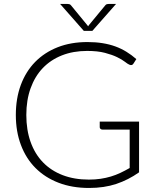

<svg xmlns="http://www.w3.org/2000/svg" viewBox="-20 -924 775 952"><path d="M669.5 -321V-69.5Q616.5 -32 556.5 -12Q496.5 8 421.5 8Q337.5 8 270.5 -17.8Q203.5 -43.5 156.2 -90.8Q109 -138 83.8 -205Q58.5 -272 58.5 -354Q58.5 -436 83.2 -502.8Q108 -569.5 154.2 -616.8Q200.5 -664 266 -689.8Q331.5 -715.5 413.5 -715.5Q454 -715.5 488.2 -710Q522.5 -704.5 552 -693.8Q581.5 -683 607 -667.2Q632.5 -651.5 656 -631L642 -609Q635 -597 621 -603.5Q613.5 -606.5 599.5 -617.5Q585.5 -628.5 561 -640.5Q536.5 -652.5 500.2 -662Q464 -671.5 412 -671.5Q343 -671.5 287.2 -649.5Q231.5 -627.5 192.2 -586.5Q153 -545.5 131.8 -486.5Q110.5 -427.5 110.5 -354Q110.5 -279.5 131.8 -220Q153 -160.5 193.2 -119Q233.5 -77.5 291 -55.5Q348.5 -33.5 420.5 -33.5Q452 -33.5 478.8 -37.5Q505.5 -41.5 529.8 -48.8Q554 -56 576.8 -66.8Q599.5 -77.5 623 -91V-281.5H487.5Q482 -281.5 478.2 -285Q474.5 -288.5 474.5 -293V-321ZM555.5 -904.5 438 -771H395.5L278 -904.5H313.5Q317.5 -904.5 323 -903.5Q328.5 -902.5 332.5 -897L413 -799L417 -793.5Q418 -796 420.5 -799L501.5 -897Q505.5 -902.5 510.8 -903.5Q516 -904.5 520 -904.5Z"/></svg>

Font: Lato 2
Style: Regular
Weight: 300
Designer: Lukasz Dziedzic with Adam Twardoch and Botio Nikoltchev
Foundry: tyPoland Lukasz Dziedzic
Version: Version 2.015; 2015-08-06; http://www.latofonts.com/